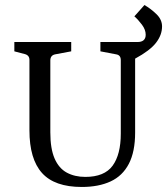

<svg xmlns="http://www.w3.org/2000/svg" viewBox="-20 -736 664 763"><path d="M37 -532V-569H263V-532L199 -520Q180 -516 180 -496V-210Q180 -145 197 -106Q214 -67 245.5 -50Q277 -33 319 -33Q395 -33 427.5 -77.5Q460 -122 460 -205V-497Q460 -517 442 -520L379 -532V-569H526Q559 -569 559 -598Q559 -618 544 -638Q529 -658 514 -671L554 -716Q580 -701 602 -679.5Q624 -658 624 -631Q624 -597 600 -566Q576 -535 517 -503V-209Q517 -133 492 -85Q467 -37 419.5 -15Q372 7 305 7Q197 7 147 -48.5Q97 -104 97 -218V-498Q97 -516 79 -521Z"/></svg>

Font: Rasa
Style: Regular
Weight: 400
Designer: Anna Giedrys (Yrsa+Rasa design), David Brezina (Yrsa art-direction, Rasa art-direction, design)
Foundry: Rosetta Type Foundry
Version: Version 2.004